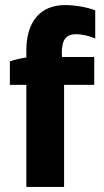

<svg xmlns="http://www.w3.org/2000/svg" viewBox="-20 -738 412 758"><path d="M84 0H233V-403H352V-513H225L224 -528C224 -582 241 -603 281 -603C303 -603 331 -597 356 -586V-697C325 -710 273 -718 237 -718C139 -718 84 -652 84 -539V-511C63 -508 37 -502 19 -496V-403H84Z"/></svg>

Font: Fixel Text Bold
Style: Bold
Weight: 700
Width: 4
Designer: AlfaBravo + MacPaw
Foundry: Kyrylo Tkachov, Marchela Mozhyna, Serhii Makarenko, Maria Weinstein, Zakhar Kryvoshyya
Version: Version 1.211